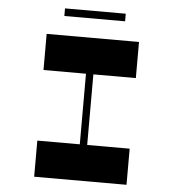

<svg xmlns="http://www.w3.org/2000/svg" viewBox="-56 -879 853 932"><g transform="rotate(5 370.0 -413.5)"><path d="M145 -520V-696H595V-520H388V-176H595V0H145V-176H352V-520ZM519 -827V-790H223V-827Z"/></g></svg>

Font: Major Mono Display
Style: Regular
Weight: 400
Designer: Emre Parlak
Foundry: Emre Parlak
Version: Version 2.000; ttfautohint (v1.8) -l 8 -r 50 -G 200 -x 14 -D